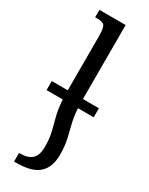

<svg xmlns="http://www.w3.org/2000/svg" viewBox="-195 -530 630 811"><g transform="rotate(30 120.0 -124.5)"><path d="M5 -131H83V-391Q83 -432 75.5 -444Q68 -456 41 -456H29V-492H157V-131H235V-87H158Q161 -45 169 -14Q177 17 184 48Q191 79 191 122Q191 182 157.5 212.5Q124 243 50 243H37V201H44Q81 201 100 183Q119 165 119 125Q119 84 111.5 53.5Q104 23 95.5 -9.5Q87 -42 84 -87H5Z"/></g></svg>

Font: Noto Serif Armenian Condensed
Style: Regular
Weight: 400
Width: 3
Designer: Monotype Design Team
Foundry: Monotype Imaging Inc.
Version: Version 2.008; ttfautohint (v1.8.4.7-5d5b)